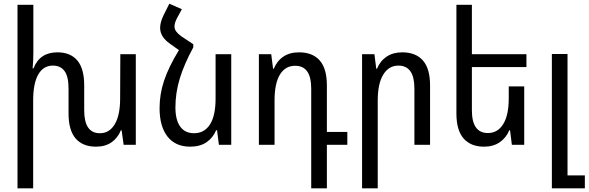

<svg xmlns="http://www.w3.org/2000/svg" viewBox="-20 -786 3194 1042"><path d="M717 -492V0H651L640 -79H636Q619 -37 585 -13.5Q551 10 501 10Q429 10 390.5 -34.5Q352 -79 352 -170V-306Q352 -370 330.5 -400Q309 -430 267 -430Q215 -430 187.5 -381.5Q160 -333 160 -241V236H75V-760H161V-500Q161 -454 157 -415H162Q195 -502 292 -502Q362 -502 399.5 -458Q437 -414 437 -322V-187Q437 -63 522 -63Q574 -63 603 -112Q632 -161 632 -252L633 -492Z M1235 -492V0H1168L1158 -79H1153Q1135 -37 1100 -13.5Q1065 10 1012 10Q932 10 889 -45Q846 -100 846 -199Q846 -275 870.5 -348.5Q895 -422 951 -514L902 -549Q849 -586 849 -635Q849 -664 867 -702L899 -766L967 -736L943 -692Q927 -663 927 -643Q927 -628 936 -615.5Q945 -603 964 -589L1029 -546V-529Q979 -437 955.5 -359.5Q932 -282 932 -203Q932 -135 958 -99Q984 -63 1033 -63Q1089 -63 1119.5 -110.5Q1150 -158 1150 -252V-492Z M1669 -306Q1669 -429 1582 -429Q1528 -429 1499 -381Q1470 -333 1470 -241V0H1385V-492H1452L1462 -413H1466Q1483 -455 1517.5 -478.5Q1552 -502 1603 -502Q1676 -502 1715 -458Q1754 -414 1754 -322V-70H1865V0H1754V236H1669Z M1945 -492H2012L2022 -413H2026Q2043 -455 2078 -478.5Q2113 -502 2163 -502Q2236 -502 2275 -458Q2314 -414 2314 -322V0H2229V-306Q2229 -430 2142 -430Q2090 -430 2060 -381Q2030 -332 2030 -241V236H1945Z M2541 -422V-187Q2541 -64 2628 -64Q2681 -64 2711 -112.5Q2741 -161 2741 -252V-317H2825V0H2758L2748 -79H2744Q2727 -38 2692 -14Q2657 10 2607 10Q2535 10 2496 -34.5Q2457 -79 2457 -170V-760H2541V-492H2837V-422Z M2975 -493H3060V166H3154V236H2975Z"/></svg>

Font: Noto Sans Armenian Narrow
Style: Regular
Weight: 400
Width: 4
Designer: Monotype Design team
Foundry: Monotype Imaging Inc.
Version: Version 1.000